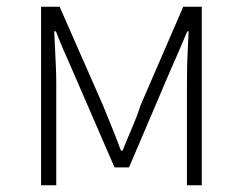

<svg xmlns="http://www.w3.org/2000/svg" viewBox="-20 -550 721 570"><path d="M102 0V-530H157L285 -239Q299 -205 312.5 -171.5Q326 -138 339 -103H344Q358 -138 372.5 -171.5Q387 -205 398 -239L524 -530H579V0H535V-303Q535 -324 535.5 -350Q536 -376 537.5 -403.5Q539 -431 540 -457H536Q524 -428 512 -400.5Q500 -373 488 -346L363 -53H320L193 -346Q181 -373 169 -400.5Q157 -428 146 -457H141Q142 -431 143.5 -403.5Q145 -376 146 -350Q147 -324 147 -303V0Z"/></svg>

Font: Noto Sans TC ExtraLight
Style: Regular
Weight: 250
Designer: Ryoko NISHIZUKA  (kana, bopomofo & ideographs); Paul D. Hunt (Latin, Greek & Cyrillic); Sandoll Communications , Soo-you
Foundry: Adobe
Version: Version 2.004-H2;hotconv 1.0.118;makeotfexe 2.5.65603